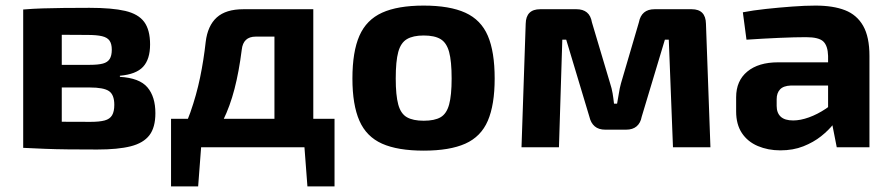

<svg xmlns="http://www.w3.org/2000/svg" viewBox="-20 -527 3189 687"><path d="M300 -499Q381 -499 428 -488Q475 -477 496 -448.5Q517 -420 517 -368Q517 -315 492 -288Q467 -261 409 -256V-252Q479 -248 507.5 -214.5Q536 -181 536 -122Q536 -71 514.5 -43Q493 -15 447.5 -3.5Q402 8 328 8Q269 8 224 7.5Q179 7 141 5.5Q103 4 63 2L76 -93Q98 -92 159 -91.5Q220 -91 304 -91Q336 -91 354.5 -96Q373 -101 381 -114.5Q389 -128 389 -152Q389 -188 370 -201Q351 -214 301 -214H75V-295H301Q331 -295 348 -299.5Q365 -304 372.5 -316Q380 -328 380 -349Q380 -370 372 -381.5Q364 -393 345 -397.5Q326 -402 293 -402Q243 -402 204 -402.5Q165 -403 134 -402.5Q103 -402 76 -400L63 -493Q99 -496 133 -497Q167 -498 207 -498.5Q247 -499 300 -499ZM201 -493V2H63V-493Z M1089 -494V-396H895Q850 -396 845 -349Q835 -270 819 -208.5Q803 -147 778.5 -97Q754 -47 716 0H602Q639 -62 661 -124.5Q683 -187 696 -250Q709 -313 716 -377Q723 -435 755.5 -464.5Q788 -494 851 -494ZM700 -5 689 140H592V-5ZM1177 -102V0H592V-102ZM1177 -5V140H1080L1069 -5ZM1101 -494V0H962V-494Z M1496 -507Q1589 -507 1645 -481.5Q1701 -456 1725.5 -399Q1750 -342 1750 -246Q1750 -152 1725.5 -95Q1701 -38 1645 -13Q1589 12 1496 12Q1403 12 1347 -13Q1291 -38 1266 -95Q1241 -152 1241 -246Q1241 -342 1266 -399Q1291 -456 1347 -481.5Q1403 -507 1496 -507ZM1496 -400Q1458 -400 1436 -387Q1414 -374 1405 -341Q1396 -308 1396 -246Q1396 -186 1405 -153Q1414 -120 1436 -107.5Q1458 -95 1496 -95Q1535 -95 1556.5 -107.5Q1578 -120 1587 -153Q1596 -186 1596 -246Q1596 -308 1587 -341Q1578 -374 1556.5 -387Q1535 -400 1496 -400Z M2455 -494Q2505 -494 2506 -442L2522 0H2388L2373 -385H2359L2276 -109Q2272 -87 2258 -75Q2244 -63 2220 -63H2146Q2122 -63 2108 -75Q2094 -87 2089 -109L2006 -385H1992L1980 0H1846L1861 -442Q1862 -494 1913 -494H2043Q2066 -494 2080 -482.5Q2094 -471 2098 -447L2163 -229Q2169 -211 2172 -193Q2175 -175 2177 -156H2188Q2192 -176 2194.5 -193.5Q2197 -211 2202 -229L2266 -447Q2275 -494 2322 -494Z M2898 -507Q2961 -507 3003.5 -490.5Q3046 -474 3068.5 -434.5Q3091 -395 3091 -327V0H2974L2953 -107L2943 -122V-327Q2942 -363 2926 -378.5Q2910 -394 2864 -394Q2825 -394 2768 -391.5Q2711 -389 2651 -385L2638 -483Q2674 -490 2720.5 -495Q2767 -500 2814 -503.5Q2861 -507 2898 -507ZM3030 -304 3029 -221H2810Q2783 -220 2771 -207Q2759 -194 2759 -172V-148Q2759 -123 2773.5 -109.5Q2788 -96 2818 -96Q2844 -96 2874.5 -107Q2905 -118 2935 -138Q2965 -158 2989 -185V-121Q2980 -106 2962.5 -83.5Q2945 -61 2918 -39.5Q2891 -18 2854.5 -3.5Q2818 11 2772 11Q2728 11 2691.5 -4.5Q2655 -20 2634.5 -51Q2614 -82 2614 -128V-179Q2614 -238 2654 -271Q2694 -304 2764 -304Z"/></svg>

Font: Exo 2
Style: Bold
Weight: 700
Designer: Natanael Gama
Foundry: Natanael Gama
Version: Version 2.010